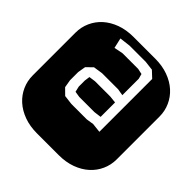

<svg xmlns="http://www.w3.org/2000/svg" viewBox="-182 -805 941 941"><g transform="rotate(45 289.0 -334.5)"><path d="M424.3 -221.7V-333V-546.9V-587.9L391.1 -619.1L342.3 -625H231L173.8 -618.2L186 -564.9L231.9 -574.2H340.8L370.1 -567.9L377 -542V-428.2L342.3 -434.1H231L182.1 -426.8L150.9 -396L144 -356V-298.8L150.9 -257.8L182.1 -227.1L231 -221.2H337.9L376 -227.1ZM377 -277.8 338.9 -272.9H233.9L203.1 -277.8L196.3 -307.1V-349.1L200.2 -377L233.9 -381.8H339.8L377 -377.9V-304.2ZM364.3 -668.9Q413.6 -668.9 453.6 -654.3Q493.7 -639.6 521.7 -614.3Q549.8 -588.9 564.9 -554.9Q580.1 -521 580.1 -482.9V-186Q580.1 -147.9 564.9 -114Q549.8 -80.1 521.7 -54.7Q493.7 -29.3 453.6 -14.6Q413.6 0 364.3 0H213.9Q164.6 0 124.5 -14.6Q84.5 -29.3 56.4 -54.7Q28.3 -80.1 13.2 -114Q-2 -147.9 -2 -186V-482.9Q-2 -521 13.2 -554.9Q28.3 -588.9 56.4 -614.3Q84.5 -639.6 124.5 -654.3Q164.6 -668.9 213.9 -668.9Z"/></g></svg>

Font: Monofett
Style: Regular
Weight: 400
Designer: vernon adams
Foundry: vernon adams
Version: Version 1.000